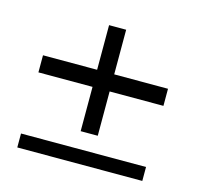

<svg xmlns="http://www.w3.org/2000/svg" viewBox="-73 -648 602 586"><g transform="rotate(15 228.5 -355.5)"><path d="M32 -431H427V-377H32ZM257 -572V-237H203V-572ZM29 -183H424V-139H29Z"/></g></svg>

Font: Phudu Black
Style: Regular
Weight: 900
Version: Version 1.005;gftools[0.9.23]